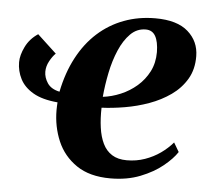

<svg xmlns="http://www.w3.org/2000/svg" viewBox="-44 -583 704 641"><g transform="rotate(5 307.5 -263.0)"><path d="M130.5 -389Q120 -379 110.5 -361.5Q101 -344 101 -326Q101 -306.5 113.2 -288Q125.5 -269.5 154 -263.5Q167 -328 193.8 -378.5Q220.5 -429 259.2 -464Q298 -499 346.8 -517.2Q395.5 -535.5 452 -535.5Q525 -535.5 561.5 -503.2Q598 -471 598.5 -421.5Q599 -377.5 579.8 -344.8Q560.5 -312 528.2 -289.2Q496 -266.5 456.5 -252.2Q417 -238 375.8 -231Q334.5 -224 298.5 -222.5Q297.5 -186.5 301.8 -156Q306 -125.5 317 -102.8Q328 -80 347.8 -67.5Q367.5 -55 397.5 -55Q429.5 -55 458 -65Q486.5 -75 509.8 -91.5Q533 -108 550 -128L568 -97.5Q553.5 -75 523 -50Q492.5 -25 448.2 -7.5Q404 10 348 10Q278.5 10 234.5 -20Q190.5 -50 170 -98.2Q149.5 -146.5 149.5 -201.5Q149.5 -206.5 149.8 -214Q150 -221.5 150.5 -227.5Q99 -232 68.5 -249.8Q38 -267.5 24.5 -294Q11 -320.5 11 -350Q11 -373.5 24.8 -401.8Q38.5 -430 66.5 -448.5ZM423 -495.5Q393.5 -495.5 371.8 -473.8Q350 -452 335 -417Q320 -382 311.5 -340.5Q303 -299 299.5 -259Q329 -262.5 358.8 -275Q388.5 -287.5 412.8 -308.5Q437 -329.5 451.8 -358.2Q466.5 -387 466.5 -423.5Q466 -458.5 455.5 -477Q445 -495.5 423 -495.5Z"/></g></svg>

Font: Merriweather 96pt
Style: Bold Italic
Weight: 700
Italic angle: -7.8°
Version: Version 2.101